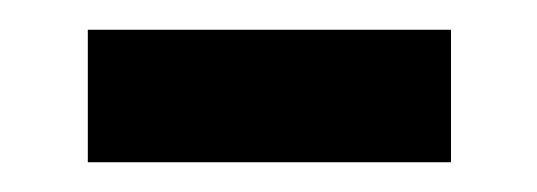

<svg xmlns="http://www.w3.org/2000/svg" viewBox="-20 -441 361 129"><path d="M39 -332H283V-421H39Z"/></svg>

Font: Noto Sans Kannada UI SemiCondensed Medium
Style: Regular
Weight: 500
Width: 4
Designer: Jelle Bosma - Monotype Design Team
Foundry: Monotype Imaging Inc.
Version: Version 2.005